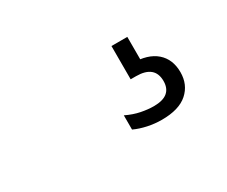

<svg xmlns="http://www.w3.org/2000/svg" viewBox="-52 -136 555 469"><g transform="rotate(-30 226.0 99.0)"><path d="M299.2 207.7Q279.5 207.7 259.6 203.5Q239.6 199.2 223.8 191.8V151.7Q244.1 161.5 263.2 165.3Q282.4 169.1 298.6 169.1Q324.7 169.1 337.2 158.6Q349.8 148.1 349.8 127.5Q349.8 83.8 297.3 83.8H282.3V-10H327V68.4L304.5 51.6Q349.2 51.6 372.8 72.3Q396.4 93 396.4 129.5Q396.4 164.5 372.1 186.1Q347.8 207.7 299.2 207.7Z"/></g></svg>

Font: Encode Sans Condensed Thin
Style: Regular
Weight: 100
Width: 3
Designer: Multiple Designers
Foundry: Impallari Type
Version: Version 3.002